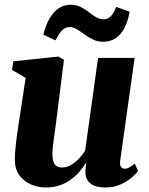

<svg xmlns="http://www.w3.org/2000/svg" viewBox="-20 -800 642 830"><path d="M177.5 10.5Q146 10.5 115.5 -2Q85 -14.5 64.8 -41Q44.5 -67.5 44 -110Q44 -127 45.8 -147.8Q47.5 -168.5 50.2 -191.2Q53 -214 56.5 -237.5Q60 -261 63.5 -283.5L91 -463.5L31.5 -498L38 -535L232.5 -555.5L256.5 -541.5L224.5 -287.5Q222 -266 218.8 -243.5Q215.5 -221 212.8 -200.2Q210 -179.5 208.2 -162.8Q206.5 -146 206.5 -136.5Q206.5 -115 210.8 -101.8Q215 -88.5 224.2 -82.2Q233.5 -76 249 -76Q268.5 -76 287 -86.8Q305.5 -97.5 321 -114.2Q336.5 -131 348 -148.5L404 -549.5H562L499.5 -105.5Q497 -87 503 -78.8Q509 -70.5 519 -70.5Q528 -70.5 537.2 -75.2Q546.5 -80 563 -92.5L576.5 -61Q569 -49.5 549.8 -32.8Q530.5 -16 501.5 -2.8Q472.5 10.5 435.5 10.5Q395 10.5 374.2 -4.2Q353.5 -19 349.5 -44.5Q349 -48.5 349 -54Q349 -59.5 349.5 -66.2Q350 -73 351 -80.2Q352 -87.5 353 -94L351 -95Q339 -76 322.8 -57.2Q306.5 -38.5 285.2 -23Q264 -7.5 237.5 1.5Q211 10.5 177.5 10.5ZM167.5 -650Q177.5 -692.5 194.8 -721.2Q212 -750 234.8 -764.8Q257.5 -779.5 284.5 -779.5Q309.5 -779.5 328.2 -770.2Q347 -761 363 -748.2Q379 -735.5 394.8 -726Q410.5 -716.5 429.5 -716.5Q443.5 -716.5 457 -728Q470.5 -739.5 482 -770L540.5 -749.5Q532.5 -705.5 516.8 -676.5Q501 -647.5 478.2 -633.5Q455.5 -619.5 426 -619.5Q402.5 -619.5 382.5 -629Q362.5 -638.5 345.2 -651.2Q328 -664 312.2 -673.5Q296.5 -683 281 -683Q262.5 -683 248.5 -668.8Q234.5 -654.5 220 -625.5Z"/></svg>

Font: Merriweather 48pt Black
Style: Italic
Weight: 900
Italic angle: -7.8°
Version: Version 2.101